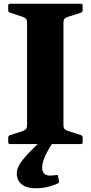

<svg xmlns="http://www.w3.org/2000/svg" viewBox="-20 -772 488 1029"><path d="M125 0V-752H320V0ZM34 0Q24 0 24 -10V-35Q24 -44 34 -48L98 -68Q116 -75 120.5 -82Q125 -89 125 -104V-204H320V-107Q320 -87 325.5 -81Q331 -75 345 -70L414 -48Q423 -44 423 -35V-10Q423 0 413 0ZM24 -742Q24 -752 34 -752H413Q423 -752 423 -742V-717Q423 -708 414 -704L345 -682Q331 -677 325.5 -671Q320 -665 320 -645V-548H125V-648Q125 -663 120.5 -670Q116 -677 98 -683L34 -704Q24 -707 24 -717ZM171 237Q123 237 96.5 216Q70 195 70 157Q70 135 84 110.5Q98 86 130.5 51.5Q163 17 217 -32L258 0Q231 42 218.5 72.5Q206 103 206 127Q206 169 249 169Q257 169 265 168Q273 167 283 166Q290 164 291 171L296 199Q297 206 292 210Q265 223 234 230Q203 237 171 237Z"/></svg>

Font: Hahmlet ExtraBold
Style: Regular
Weight: 800
Designer: Minjoo Ham & Mark Frömberg
Foundry: hypertype
Version: Version 1.002